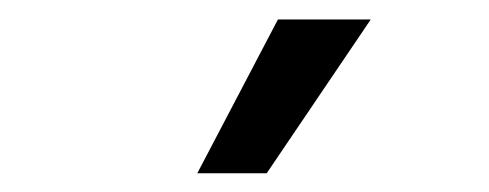

<svg xmlns="http://www.w3.org/2000/svg" viewBox="-20 -783 509 200"><path d="M269.5 -762.7 185.5 -602.5H257.8L366.2 -762.7Z"/></svg>

Font: Pretendard Variable
Style: Regular
Weight: 400
Designer: Base glyphs from Inter by Rasmus Andersson; Hangeul glyphs from Noto Sans CJK(Source Han Sans) by Jang Soo-young and Kan
Foundry: Kil Hyung-jin
Version: Version 1.309;Glyphs 3.2 (3225)